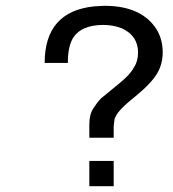

<svg xmlns="http://www.w3.org/2000/svg" viewBox="-20 -642 596 662"><path d="M372 -167H288V-213Q288 -247 301 -267L314 -286L323 -297L326 -300Q328 -303 331 -305L386 -350Q406 -366 420 -380.5Q434 -395 442 -410Q456 -431 456 -461Q456 -519 399 -545H398Q370 -556 336 -556Q258 -556 230 -508Q222 -493 218 -473Q214 -453 214 -425H134Q134 -602 304 -620L340 -622Q459 -622 512 -552L513 -551Q541 -513 541 -461Q541 -422 522 -389Q501 -354 447 -310Q418 -287 401 -269.5Q384 -252 379 -241L375 -232L372 -207V-206ZM372 -87V0H288V-87Z"/></svg>

Font: Ekushey Lalsalu
Style: Regular
Weight: 400
Designer: Al Mamun Sumon
Foundry: Al Mamun Sumon
Version: Version 1.0